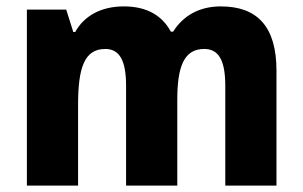

<svg xmlns="http://www.w3.org/2000/svg" viewBox="-20 -580 946 600"><path d="M670 -560C604 -560 553 -532 521 -481H514C488 -529 442 -560 367 -560C294 -560 242 -529 215 -480H209L187 -550H64V0H224V-252C224 -367 243 -427 309 -427C353 -427 374 -392 374 -312V0H534V-268C534 -372 555 -427 618 -427C662 -427 684 -394 684 -312V0H844V-359C844 -497 784 -560 670 -560Z"/></svg>

Font: Noto Sans Lao Looped SemiCondensed ExtraBold
Style: Regular
Weight: 800
Width: 4
Designer: Mark Frömberg, Ben Mitchell
Foundry: The Fontpad Ltd
Version: Version 1.002